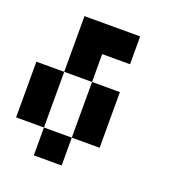

<svg xmlns="http://www.w3.org/2000/svg" viewBox="-117 -717 735 810"><g transform="rotate(20 250.0 -312.5)"><path d="M125 -375V-625H375V-500H250V-375ZM125 -125H0V-375H125ZM375 -125H250V-375H375ZM250 -125V0H125V-125Z"/></g></svg>

Font: Tiny5
Style: Regular
Weight: 400
Designer: Stefan Schmidt
Foundry: Made with Bits'n'Picas by Kreative Software
Version: Version 1.002; ttfautohint (v1.8.4.7-5d5b)